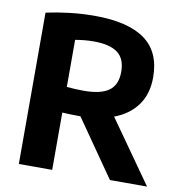

<svg xmlns="http://www.w3.org/2000/svg" viewBox="-83 -826 855 904"><g transform="rotate(10 344.5 -374.5)"><path d="M66.5 0V-723.5Q116.5 -734.5 176.5 -741.8Q236.5 -749 298 -749Q457 -749 537.8 -691Q618.5 -633 618.5 -511Q618.5 -431.5 579.5 -377.8Q540.5 -324 469.5 -297.5L679.5 0H502L313 -271.5Q309 -271.5 304.5 -271.5Q282 -271.5 263.8 -272.2Q245.5 -273 226 -274V0ZM307.5 -392.5Q388 -392.5 427 -420.2Q466 -448 466 -511Q466 -573 428.8 -601.2Q391.5 -629.5 314.5 -629.5Q289 -629.5 267.5 -627.2Q246 -625 226 -621.5V-396.5Q247.5 -394.5 266.2 -393.5Q285 -392.5 307.5 -392.5Z"/></g></svg>

Font: Encode Sans
Style: Bold
Weight: 700
Designer: Multiple Designers
Foundry: Impallari Type
Version: Version 3.002; ttfautohint (v1.8.3) -l 8 -r 50 -G 200 -x 14 